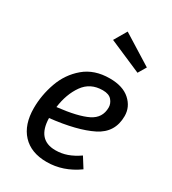

<svg xmlns="http://www.w3.org/2000/svg" viewBox="-196 -903 909 1017"><g transform="rotate(30 258.5 -394.5)"><path d="M148 -196Q151 -65 262 -65Q299 -65 333 -77Q367 -89 403 -114L442 -52Q353 12 253 12Q157 12 104.5 -44.5Q52 -101 52 -202Q52 -281 79.5 -358.5Q107 -436 168 -487.5Q229 -539 323 -539Q403 -539 446.5 -500Q490 -461 490 -405Q490 -304 400 -259Q310 -214 148 -196ZM394 -402Q394 -426 377 -446Q360 -466 322 -466Q246 -466 205 -408Q164 -350 153 -266Q277 -280 335.5 -309Q394 -338 394 -402ZM463 -687 434 -638 235 -724 280 -801Z"/></g></svg>

Font: Fira Sans
Style: Italic
Weight: 400
Italic angle: -8°
Designer: bBox Type GmbH & Carrois Corporate GbR & Edenspiekermann AG
Foundry: bBox Type GmbH & Carrois Corporate GbR & Edenspiekermann AG
Version: Version 4.301